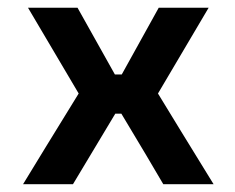

<svg xmlns="http://www.w3.org/2000/svg" viewBox="-20 -472 601 492"><path d="M181.6 -232.4Q138.7 -305.7 51.8 -452.1Q93.8 -452.1 178.7 -452.1Q210.9 -394.5 274.4 -281.2Q280.3 -281.2 292 -281.2Q323.2 -337.9 386.7 -452.1Q429.7 -452.1 514.6 -452.1Q471.7 -378.9 384.8 -232.4Q431.6 -155.3 527.3 0Q484.4 0 398.4 0Q363.3 -60.5 291 -180.7Q285.2 -180.7 275.4 -180.7Q239.3 -121.1 167 0Q124 0 39.1 0Q85.9 -77.1 181.6 -232.4Z"/></svg>

Font: Bestnet font
Style: Regular
Weight: 400
Version: Version 1.0